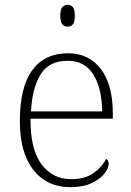

<svg xmlns="http://www.w3.org/2000/svg" viewBox="-20 -763 539 793"><path d="M270 10Q174 10 118 -61Q62 -132 62 -262Q62 -404 113.5 -473.5Q165 -543 261 -543Q347 -543 396.5 -478Q446 -413 446 -294V-273H106Q105 -147 151 -85Q197 -23 274 -23Q330 -23 365.5 -47.5Q401 -72 418 -107Q423 -104 426 -99Q429 -94 429 -86Q429 -68 411 -45.5Q393 -23 358 -6.5Q323 10 270 10ZM402 -303Q401 -397 366 -454.5Q331 -512 260 -512Q182 -512 147.5 -455.5Q113 -399 108 -303ZM259 -653Q246 -653 237.5 -662.5Q229 -672 229 -698Q229 -724 237.5 -733.5Q246 -743 259 -743Q273 -743 281 -733.5Q289 -724 289 -698Q289 -672 281 -662.5Q273 -653 259 -653Z"/></svg>

Font: Noto Serif Gujarati ExtraLight
Style: Regular
Weight: 250
Version: Version 2.102